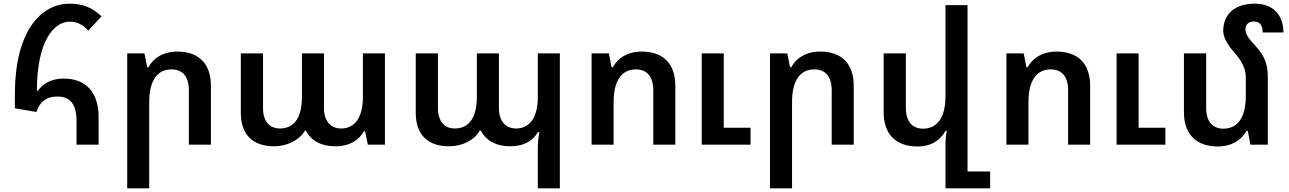

<svg xmlns="http://www.w3.org/2000/svg" viewBox="-20 -788 7021 1046"><path d="M397 0H517V-150C517 -289 445 -360 326 -360C258 -360 211 -330 186 -293L181 -294C181 -557 269 -670 361 -670C400 -670 431 -654 461 -621L533 -699C484 -746 431 -768 361 -768C195 -768 61 -607 61 -275V-198L178 -178C201 -243 241 -262 293 -262C361 -262 397 -222 397 -129Z M673 238H793V-233C793 -350 838 -410 914 -410C973 -410 1009 -373 1009 -296V0H1129V-321C1129 -443 1061 -507 946 -507C868 -507 815 -471 789 -422H782L767 -497H673Z M1473 9C1547 9 1613 -27 1641 -76H1647C1675 -20 1732 9 1807 9C1886 9 1936 -26 1962 -72H1969L1984 0H2077V-497H1957V-260C1957 -145 1911 -88 1839 -88C1784 -88 1745 -125 1745 -199V-497H1625V-260C1625 -144 1580 -88 1505 -88C1450 -88 1413 -125 1413 -199V-497H1292V-173C1292 -53 1359 9 1473 9Z M2910 238H3030V-497H2910V-260C2910 -145 2864 -88 2792 -88C2737 -88 2698 -125 2698 -199V-497H2578V-260C2578 -145 2533 -88 2458 -88C2403 -88 2366 -125 2366 -199V-497H2245V-173C2245 -53 2312 9 2426 9C2499 9 2566 -25 2593 -76H2600C2629 -20 2685 9 2760 9C2839 9 2885 -24 2911 -69H2918C2913 -37 2910 -12 2910 21Z M3203 0H3323V-233C3323 -350 3368 -410 3444 -410C3503 -410 3539 -373 3539 -296V0H3659V-321C3659 -443 3591 -507 3476 -507C3398 -507 3345 -471 3319 -422H3312L3297 -497H3203ZM3803 0H4069V-92H3923V-497H3803Z M4175 238H4295V-233C4295 -350 4340 -410 4416 -410C4475 -410 4511 -373 4511 -296V0H4631V-321C4631 -443 4563 -507 4448 -507C4370 -507 4317 -471 4291 -422H4284L4269 -497H4175Z M5251 146V-760H5131V-264C5131 -147 5085 -87 5009 -87C4951 -87 4915 -125 4915 -201V-497H4794V-177C4794 -55 4863 10 4978 10C5055 10 5104 -26 5131 -75H5138C5133 -50 5131 -26 5131 -1V238H5374V146Z M5463 0H5583V-233C5583 -350 5628 -410 5704 -410C5763 -410 5799 -373 5799 -296V0H5919V-321C5919 -443 5851 -507 5736 -507C5658 -507 5605 -471 5579 -422H5572L5557 -497H5463ZM6063 0H6329V-92H6183V-497H6063Z M6887 -365C6887 -436 6872 -480 6822 -535C6785 -576 6765 -598 6765 -629C6765 -653 6782 -671 6810 -671C6845 -671 6859 -649 6859 -611H6972C6972 -712 6910 -768 6817 -768C6696 -768 6644 -701 6644 -620C6644 -590 6662 -549 6707 -499C6752 -448 6767 -408 6767 -365V-264C6767 -146 6721 -87 6645 -87C6587 -87 6551 -125 6551 -201V-497H6430V-177C6430 -55 6499 10 6614 10C6691 10 6744 -26 6771 -75H6778L6792 0H6887Z"/></svg>

Font: Noto Sans Armenian Semi
Style: Regular
Weight: 600
Designer: Monotype Design Team
Foundry: Monotype Imaging Inc.
Version: Version 1.901